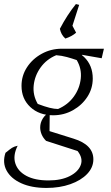

<svg xmlns="http://www.w3.org/2000/svg" viewBox="-28 -724 548 946"><path d="M201 202Q128 202 77 179Q26 156 4.5 116.5Q-17 77 -1 29Q21 11 31 4.5Q41 -2 59 -6Q35 42 47.5 81Q60 120 102 142.5Q144 165 211 165Q274 165 316 143.5Q358 122 370 88.5Q382 55 354 20L199 -30Q184 -45 177 -62Q170 -79 170 -96Q170 -119 182.5 -139.5Q195 -160 217 -171L216 -78L334 -41Q432 -11 432 61Q432 101 401.5 133Q371 165 318.5 183.5Q266 202 201 202ZM234 -156Q165 -156 121.5 -196.5Q78 -237 78 -301Q78 -351 105 -392.5Q132 -434 177.5 -459Q223 -484 277 -484Q344 -484 386.5 -443Q429 -402 429 -337Q429 -288 402.5 -247Q376 -206 331.5 -181Q287 -156 234 -156ZM258 -187Q307 -208 336 -248.5Q365 -289 370 -337.5Q375 -386 350 -428Q327 -436 301.5 -443Q276 -450 249 -452Q201 -432 172 -391.5Q143 -351 138 -303Q133 -255 158 -212Q192 -199 216 -193Q240 -187 258 -187ZM365 -430 277 -484H484L473 -437L376 -454ZM362 -700 327 -591 267 -582Q303 -651 346 -704ZM320 -614 347 -563Q327 -545 294 -534Q282 -545 276 -556.5Q270 -568 267 -582Z"/></svg>

Font: Piazzolla Thin ExtraLight
Style: Italic
Weight: 250
Italic angle: -11.3°
Version: Version 2.005